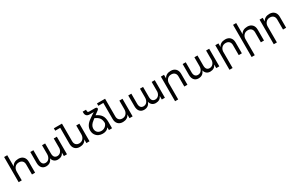

<svg xmlns="http://www.w3.org/2000/svg" viewBox="281 -2774 7657 5002"><g transform="rotate(-30 4109.5 -273.0)"><path d="M387 -532Q481 -532 534 -477Q587 -422 587 -327V0H493V-302Q493 -369 455.5 -406.5Q418 -444 352 -444Q275 -443 230.5 -392Q186 -341 186 -260V0H92V-757H186V-417Q239 -530 387 -532Z M1453 -529H1546V0H1453V-107Q1406 1 1277 3Q1211 3 1167.5 -32Q1124 -67 1109 -131Q1066 1 924 3Q841 3 794.5 -51.5Q748 -106 748 -202V-529H841V-227Q841 -158 870 -121Q899 -84 956 -84Q1023 -86 1062 -137Q1101 -188 1101 -268V-529H1194V-227Q1194 -84 1309 -84Q1368 -86 1406.5 -127Q1445 -168 1453 -234Z M2130 -529H2224V0H2130V-112Q2078 1 1935 3Q1843 3 1790.5 -51.5Q1738 -106 1738 -202V-685H1588V-757H1832V-227Q1832 -160 1868.5 -122.5Q1905 -85 1969 -85Q2043 -86 2086.5 -137.5Q2130 -189 2130 -269Z M2698 -508Q2801 -463 2851.5 -391Q2902 -319 2902 -192V0H2808V-82Q2750 3 2626 3Q2562 3 2507 -21.5Q2452 -46 2415 -101.5Q2378 -157 2378 -235Q2378 -383 2533 -491Q2639 -569 2701 -603H2579Q2517 -603 2486 -634.5Q2455 -666 2455 -721V-757H2556V-722Q2556 -698 2567 -686.5Q2578 -675 2606 -675H2783Q2816 -674 2829 -659Q2842 -644 2835.5 -624.5Q2829 -605 2809 -590Q2772 -565 2698 -508ZM2633 -78Q2692 -78 2741.5 -114Q2791 -150 2808 -212Q2806 -307 2767.5 -362Q2729 -417 2634 -458L2587 -420Q2473 -337 2472 -236Q2471 -166 2513.5 -122Q2556 -78 2633 -78Z M3427 -529H3521V0H3427V-112Q3375 1 3232 3Q3140 3 3087.5 -51.5Q3035 -106 3035 -202V-685H2885V-757H3129V-227Q3129 -160 3165.5 -122.5Q3202 -85 3266 -85Q3340 -86 3383.5 -137.5Q3427 -189 3427 -269Z M4399 -529H4492V0H4399V-107Q4352 1 4223 3Q4157 3 4113.5 -32Q4070 -67 4055 -131Q4012 1 3870 3Q3787 3 3740.5 -51.5Q3694 -106 3694 -202V-529H3787V-227Q3787 -158 3816 -121Q3845 -84 3902 -84Q3969 -86 4008 -137Q4047 -188 4047 -268V-529H4140V-227Q4140 -84 4255 -84Q4314 -86 4352.5 -127Q4391 -168 4399 -234Z M4970 -532Q5064 -532 5117 -477Q5170 -422 5170 -327V0H5076V-302Q5076 -369 5038.5 -406.5Q5001 -444 4935 -444Q4864 -443 4820 -399Q4776 -355 4770 -283V211H4676V-529H4770V-419Q4823 -530 4970 -532Z M6036 -529H6129V0H6036V-107Q5989 1 5860 3Q5794 3 5750.5 -32Q5707 -67 5692 -131Q5649 1 5507 3Q5424 3 5377.5 -51.5Q5331 -106 5331 -202V-529H5424V-227Q5424 -158 5453 -121Q5482 -84 5539 -84Q5606 -86 5645 -137Q5684 -188 5684 -268V-529H5777V-227Q5777 -84 5892 -84Q5951 -86 5989.5 -127Q6028 -168 6036 -234Z M6607 -532Q6701 -532 6754 -477Q6807 -422 6807 -327V0H6713V-302Q6713 -369 6675.5 -406.5Q6638 -444 6572 -444Q6501 -443 6457 -399Q6413 -355 6407 -283V211H6313V-529H6407V-419Q6460 -530 6607 -532Z M7273 -532Q7367 -532 7420 -477Q7473 -422 7473 -327V0H7379V-302Q7379 -369 7341.5 -406.5Q7304 -444 7238 -444Q7167 -443 7123 -399Q7079 -355 7073 -283V211H6979V-757H7073V-419Q7126 -530 7273 -532Z M7939 -532Q8033 -532 8086 -477Q8139 -422 8139 -327V0H8045V-302Q8045 -369 8007.5 -406.5Q7970 -444 7904 -444Q7833 -443 7789 -399Q7745 -355 7739 -283V211H7645V-529H7739V-419Q7792 -530 7939 -532Z"/></g></svg>

Font: Montserrat arm
Style: Regular
Weight: 400
Designer: Julieta Ulanovsky
Foundry: Julieta Ulanovsky
Version: Version 6.000;PS 006.000;hotconv 1.0.88;makeotf.lib2.5.64775